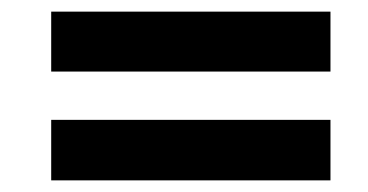

<svg xmlns="http://www.w3.org/2000/svg" viewBox="-20 -490 632 330"><path d="M68 -367H548V-470H68ZM68 -180H548V-284H68Z"/></svg>

Font: Fixel Display SemiBold
Style: Italic
Weight: 600
Italic angle: -10°
Designer: AlfaBravo + MacPaw
Foundry: Kyrylo Tkachov, Marchela Mozhyna, Serhii Makarenko, Maria Weinstein, Zakhar Kryvoshyya
Version: Version 1.210;Glyphs 3.2 (3217)